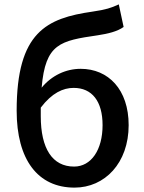

<svg xmlns="http://www.w3.org/2000/svg" viewBox="-20 -842 658 876"><path d="M320 14C458 14 567 -98 567 -271C567 -434 474 -528 348 -528C281 -528 216 -498 170 -442C187 -644 255 -656 426 -681C472 -688 515 -698 544 -719L522 -822C487 -806 464 -798 402 -789C193 -759 56 -696 56 -337C56 -114 152 14 320 14ZM166 -351C217 -418 268 -441 316 -441C400 -441 448 -380 448 -271C448 -158 396 -82 318 -82C219 -82 166 -164 166 -312Z"/></svg>

Font: Noto Sans JP Medium
Style: Regular
Weight: 500
Designer: Ryoko NISHIZUKA 西塚涼子 (kana, bopomofo & ideographs); Paul D. Hunt (Latin, Greek & Cyrillic); Sandoll Communications 산돌커뮤니
Foundry: Adobe
Version: Version 2.004;hotconv 1.0.118;makeotfexe 2.5.65603